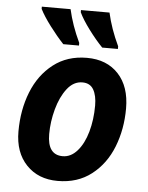

<svg xmlns="http://www.w3.org/2000/svg" viewBox="-54 -810 665 865"><g transform="rotate(5 278.0 -378.0)"><path d="M44 -197Q44 -294 76 -375Q108 -456 171 -505Q234 -554 323 -554Q413 -554 465.5 -497.5Q518 -441 518 -342Q518 -248 486.5 -168Q455 -88 392 -39Q329 10 239 10Q151 10 97.5 -46Q44 -102 44 -197ZM378 -343Q378 -388 362.5 -415Q347 -442 312 -442Q272 -442 243 -404.5Q214 -367 198.5 -310Q183 -253 183 -197Q183 -103 252 -103Q289 -103 318 -136Q347 -169 362.5 -224Q378 -279 378 -343ZM100 -756V-766H230Q246 -694 282 -618V-606H211Q180 -639 148 -681.5Q116 -724 100 -756ZM277 -756V-766H406Q422 -694 458 -618V-606H387Q356 -638 324 -681Q292 -724 277 -756Z"/></g></svg>

Font: Noto Sans Display
Style: Bold Italic
Weight: 700
Italic angle: -12°
Designer: Monotype Design team
Foundry: Monotype Imaging Inc.
Version: Version 1.000